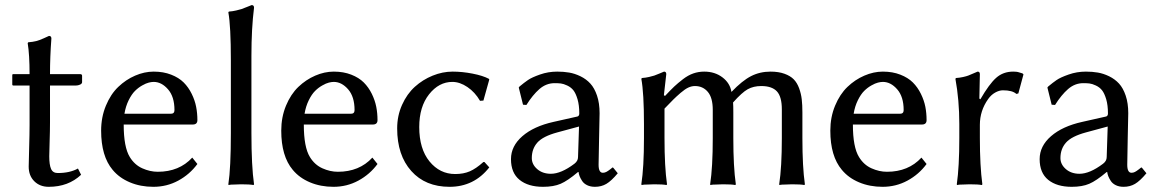

<svg xmlns="http://www.w3.org/2000/svg" viewBox="-20 -718 4506 748"><path d="M95.2 -429.2Q95.2 -504.9 87.9 -549.8L89.8 -553.2Q108.4 -554.7 120.8 -557.9Q133.3 -561 150.4 -568.8Q167.5 -576.7 170.9 -578.1Q180.2 -578.1 180.2 -567.9Q174.8 -497.1 174.8 -429.2H292Q299.8 -429.2 299.8 -422.9V-397.9Q299.8 -392.1 292 -388.4Q284.2 -384.8 275.9 -384.8H174.8V-242.2Q174.8 -208.5 173.3 -164.3Q171.9 -120.1 171.9 -108.9Q171.9 -75.7 179 -59.8Q186 -43.9 205.1 -43.9Q252.4 -43.9 283.7 -61.5L295.9 -37.1Q246.1 9.8 169.9 9.8Q135.3 9.8 113.5 -12Q91.8 -33.7 91.8 -68.8Q91.8 -80.1 93.5 -138.7Q95.2 -197.3 95.2 -231V-384.8H32.2Q27.8 -384.8 27.8 -389.2V-424.8Q27.8 -429.2 30.8 -429.2Z M729 -104 749 -79.1Q719.2 -38.6 674.6 -14.4Q629.9 9.8 577.6 9.8Q527.3 9.8 486.1 -7.6Q444.8 -24.9 418.9 -56.2Q374 -109.4 374 -209Q374 -261.7 392.6 -306.4Q411.1 -351.1 440.7 -379.4Q470.2 -407.7 506.3 -423.3Q542.5 -439 578.6 -439Q616.7 -439 646.7 -427.2Q676.8 -415.5 695.6 -396.7Q714.4 -377.9 726.8 -352.5Q739.3 -327.1 744.1 -302Q749 -276.9 749 -250Q749 -232.9 731 -232.9H461.9Q461.9 -144.5 485.8 -106Q504.4 -75.7 534.4 -62.3Q564.5 -48.8 594.7 -48.8Q678.2 -48.8 729 -104ZM464.8 -274.9H646Q659.7 -274.9 659.7 -289.1Q659.7 -341.3 634.5 -370.1Q609.4 -398.9 578.6 -398.9Q570.3 -398.9 559.6 -396.2Q548.8 -393.6 533.7 -385Q518.6 -376.5 505.6 -363.5Q492.7 -350.6 481.2 -327.4Q469.7 -304.2 464.8 -274.9Z M879.4 -200.2V-481.9Q879.4 -616.7 869.6 -669.9L871.6 -672.9Q885.7 -673.8 900.1 -677.2Q914.6 -680.7 920.7 -682.6Q926.8 -684.6 942.9 -691.2Q959 -697.8 960.4 -698.2Q969.7 -698.2 969.7 -688Q959.5 -607.4 959.5 -500V-200.2Q959.5 -70.8 969.7 0L967.8 2.9Q953.6 0 919.4 0Q903.8 0 891.6 1Q879.4 1 875 2L870.6 2.9L869.6 0Q879.4 -63 879.4 -200.2Z M1430.7 -104 1450.7 -79.1Q1420.9 -38.6 1376.2 -14.4Q1331.5 9.8 1279.3 9.8Q1229 9.8 1187.7 -7.6Q1146.5 -24.9 1120.6 -56.2Q1075.7 -109.4 1075.7 -209Q1075.7 -261.7 1094.2 -306.4Q1112.8 -351.1 1142.3 -379.4Q1171.9 -407.7 1208 -423.3Q1244.1 -439 1280.3 -439Q1318.4 -439 1348.4 -427.2Q1378.4 -415.5 1397.2 -396.7Q1416 -377.9 1428.5 -352.5Q1440.9 -327.1 1445.8 -302Q1450.7 -276.9 1450.7 -250Q1450.7 -232.9 1432.6 -232.9H1163.6Q1163.6 -144.5 1187.5 -106Q1206.1 -75.7 1236.1 -62.3Q1266.1 -48.8 1296.4 -48.8Q1379.9 -48.8 1430.7 -104ZM1166.5 -274.9H1347.7Q1361.3 -274.9 1361.3 -289.1Q1361.3 -341.3 1336.2 -370.1Q1311 -398.9 1280.3 -398.9Q1272 -398.9 1261.2 -396.2Q1250.5 -393.6 1235.4 -385Q1220.2 -376.5 1207.3 -363.5Q1194.3 -350.6 1182.9 -327.4Q1171.4 -304.2 1166.5 -274.9Z M1742.2 -398.9Q1689.9 -398.9 1651.6 -350.6Q1613.3 -302.2 1613.3 -223.1Q1613.3 -138.2 1653.3 -89.1Q1693.4 -40 1753.4 -40Q1785.6 -40 1810.1 -50.5Q1834.5 -61 1863.3 -86.9H1867.2L1886.2 -65.9Q1826.7 9.8 1731.4 9.8Q1637.2 9.8 1582.3 -51.8Q1527.3 -113.3 1527.3 -217.8Q1527.3 -267.1 1546.4 -309.6Q1565.4 -352.1 1596.2 -379.9Q1627 -407.7 1665.5 -423.3Q1704.1 -439 1743.2 -439Q1780.8 -439 1821 -431.2Q1861.3 -423.3 1884.3 -411.1L1886.2 -408.2L1863.3 -326.2L1850.1 -325.2Q1830.6 -358.9 1801 -378.9Q1771.5 -398.9 1742.2 -398.9Z M2312 -76.2Q2312 -44.9 2328.6 -44.9Q2335.4 -44.9 2341.8 -48.1Q2348.1 -51.3 2357.2 -58.3Q2366.2 -65.4 2366.7 -65.9L2369.6 -64L2386.7 -43Q2361.8 -13.2 2342.3 -1.7Q2322.8 9.8 2297.9 9.8Q2280.3 9.8 2267.3 3.4Q2254.4 -2.9 2247.8 -13.2Q2241.2 -23.4 2238 -31.7Q2234.9 -40 2233.9 -47.9H2231.9Q2191.4 -13.7 2164.1 -2Q2136.7 9.8 2095.7 9.8Q2037.6 9.8 2004.2 -17.3Q1970.7 -44.4 1970.7 -98.1Q1970.7 -148.9 2015.1 -187.5Q2059.6 -226.1 2136.7 -243.2L2230 -264.2Q2236.8 -266.6 2236.8 -275.9Q2236.8 -308.1 2230 -331.3Q2223.1 -354.5 2213.9 -366.2Q2204.6 -377.9 2189.9 -384.8Q2175.3 -391.6 2165 -392.8Q2154.8 -394 2140.6 -394Q2107.9 -394 2081.5 -371.1Q2055.2 -348.1 2030.8 -309.1L2017.6 -310.1L2001 -377L2003.9 -380.9Q2022 -396 2036.9 -406.2Q2051.8 -416.5 2083.7 -427.7Q2115.7 -439 2150.9 -439Q2175.8 -439 2197.5 -435.3Q2219.2 -431.6 2241.7 -420.7Q2264.2 -409.7 2280 -392.3Q2295.9 -375 2305.9 -345.5Q2315.9 -315.9 2315.9 -276.9Q2315.9 -273.4 2314 -183.1Q2312 -92.8 2312 -76.2ZM2235.8 -225.1 2150.9 -202.1Q2095.2 -187 2073.5 -162.6Q2051.8 -138.2 2051.8 -102.1Q2051.8 -77.6 2072.8 -59.3Q2093.8 -41 2126 -41Q2166 -41 2217.8 -80.1Q2231.9 -90.8 2231.9 -106Z M3025.9 -180.2V-292Q3025.9 -341.3 3006.6 -362.1Q2987.3 -382.8 2945.8 -382.8Q2915.5 -382.8 2893.1 -370.4Q2870.6 -357.9 2835.9 -318.8Q2836.9 -306.6 2836.9 -280.8V-180.2Q2836.9 -67.4 2846.7 0L2844.7 2.9Q2831.1 0 2796.9 0Q2781.2 0 2769 1Q2756.3 1 2752 2L2747.6 2.9L2746.6 0Q2756.8 -66.4 2756.8 -180.2V-290Q2756.8 -337.4 2737.5 -360.1Q2718.3 -382.8 2687.5 -382.8Q2674.8 -382.8 2661.9 -377Q2648.9 -371.1 2631.3 -356Q2613.8 -340.8 2603.3 -330.3Q2592.8 -319.8 2568.8 -294.9V-180.2Q2568.8 -67.4 2578.6 0L2576.7 2.9Q2563 0 2528.8 0Q2513.2 0 2501 1Q2488.8 1 2484.4 2L2480 2.9L2478.5 0Q2488.8 -66.4 2488.8 -180.2V-234.9Q2488.8 -355.5 2478.5 -411.1L2481 -414.1Q2495.1 -415 2508.8 -418.2Q2522.5 -421.4 2529.1 -423.6Q2535.6 -425.8 2549.3 -431.6Q2563 -437.5 2566.9 -439Q2575.7 -439 2575.7 -429.2L2566.4 -347.2L2570.8 -344.2Q2592.8 -367.7 2606.7 -380.9Q2620.6 -394 2640.6 -409.4Q2660.6 -424.8 2680.9 -431.9Q2701.2 -439 2723.6 -439Q2765.1 -439 2794.7 -416.5Q2824.2 -394 2829.6 -359.9Q2871.6 -403.8 2906 -421.4Q2940.4 -439 2981.9 -439Q3013.2 -439 3036.1 -430.7Q3059.1 -422.4 3072.3 -408.9Q3085.4 -395.5 3093.3 -374Q3101.1 -352.5 3103.5 -330.8Q3106 -309.1 3106 -279.8V-180.2Q3106 -67.4 3115.7 0L3113.8 2.9Q3100.1 0 3065.9 0Q3050.3 0 3038.1 1Q3025.9 1 3021 2L3016.6 2.9L3015.6 0Q3025.9 -66.4 3025.9 -180.2Z M3569.8 -104 3589.8 -79.1Q3560.1 -38.6 3515.4 -14.4Q3470.7 9.8 3418.5 9.8Q3368.2 9.8 3326.9 -7.6Q3285.6 -24.9 3259.8 -56.2Q3214.8 -109.4 3214.8 -209Q3214.8 -261.7 3233.4 -306.4Q3252 -351.1 3281.5 -379.4Q3311 -407.7 3347.2 -423.3Q3383.3 -439 3419.4 -439Q3457.5 -439 3487.5 -427.2Q3517.6 -415.5 3536.4 -396.7Q3555.2 -377.9 3567.6 -352.5Q3580.1 -327.1 3585 -302Q3589.8 -276.9 3589.8 -250Q3589.8 -232.9 3571.8 -232.9H3302.7Q3302.7 -144.5 3326.7 -106Q3345.2 -75.7 3375.2 -62.3Q3405.3 -48.8 3435.5 -48.8Q3519 -48.8 3569.8 -104ZM3305.7 -274.9H3486.8Q3500.5 -274.9 3500.5 -289.1Q3500.5 -341.3 3475.3 -370.1Q3450.2 -398.9 3419.4 -398.9Q3411.1 -398.9 3400.4 -396.2Q3389.6 -393.6 3374.5 -385Q3359.4 -376.5 3346.4 -363.5Q3333.5 -350.6 3322 -327.4Q3310.5 -304.2 3305.7 -274.9Z M3799.3 -331.1Q3834 -391.1 3861.1 -415Q3888.2 -439 3927.2 -439Q3934.1 -439 3938.7 -438.5Q3943.4 -438 3945.3 -437.5Q3947.3 -437 3953.4 -435.1Q3959.5 -433.1 3963.4 -432.1L3967.3 -428.2L3947.3 -354L3939.5 -352.1Q3924.3 -366.2 3887.2 -366.2Q3872.6 -366.2 3856.7 -357.2Q3840.8 -348.1 3829.6 -332Q3797.4 -286.6 3797.4 -231.9V-180.2Q3797.4 -71.3 3807.1 0L3805.2 2.9Q3791.5 0 3757.3 0Q3741.7 0 3729.5 1Q3717.3 1 3712.9 2L3708.5 2.9L3707.5 0Q3717.3 -67.9 3717.3 -180.2V-234.9Q3717.3 -328.1 3702.1 -411.1L3704.6 -414.1Q3719.2 -415 3732.2 -418Q3745.1 -420.9 3752.2 -423.6Q3759.3 -426.3 3771.2 -431.6Q3783.2 -437 3788.6 -439Q3797.4 -439 3797.4 -429.2L3795.4 -334Z M4371.6 -76.2Q4371.6 -44.9 4388.2 -44.9Q4395 -44.9 4401.4 -48.1Q4407.7 -51.3 4416.7 -58.3Q4425.8 -65.4 4426.3 -65.9L4429.2 -64L4446.3 -43Q4421.4 -13.2 4401.9 -1.7Q4382.3 9.8 4357.4 9.8Q4339.8 9.8 4326.9 3.4Q4314 -2.9 4307.4 -13.2Q4300.8 -23.4 4297.6 -31.7Q4294.4 -40 4293.5 -47.9H4291.5Q4251 -13.7 4223.6 -2Q4196.3 9.8 4155.3 9.8Q4097.2 9.8 4063.7 -17.3Q4030.3 -44.4 4030.3 -98.1Q4030.3 -148.9 4074.7 -187.5Q4119.1 -226.1 4196.3 -243.2L4289.6 -264.2Q4296.4 -266.6 4296.4 -275.9Q4296.4 -308.1 4289.6 -331.3Q4282.7 -354.5 4273.4 -366.2Q4264.2 -377.9 4249.5 -384.8Q4234.9 -391.6 4224.6 -392.8Q4214.4 -394 4200.2 -394Q4167.5 -394 4141.1 -371.1Q4114.7 -348.1 4090.3 -309.1L4077.1 -310.1L4060.5 -377L4063.5 -380.9Q4081.5 -396 4096.4 -406.2Q4111.3 -416.5 4143.3 -427.7Q4175.3 -439 4210.4 -439Q4235.4 -439 4257.1 -435.3Q4278.8 -431.6 4301.3 -420.7Q4323.7 -409.7 4339.6 -392.3Q4355.5 -375 4365.5 -345.5Q4375.5 -315.9 4375.5 -276.9Q4375.5 -273.4 4373.5 -183.1Q4371.6 -92.8 4371.6 -76.2ZM4295.4 -225.1 4210.4 -202.1Q4154.8 -187 4133.1 -162.6Q4111.3 -138.2 4111.3 -102.1Q4111.3 -77.6 4132.3 -59.3Q4153.3 -41 4185.5 -41Q4225.6 -41 4277.3 -80.1Q4291.5 -90.8 4291.5 -106Z"/></svg>

Font: Linux Biolinum
Style: Regular
Weight: 400
Designer: Philipp H. Poll
Foundry: Philipp H. Poll
Version: Version 0.6.4